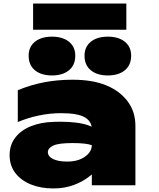

<svg xmlns="http://www.w3.org/2000/svg" viewBox="-20 -1041 892 1079"><path d="M279 -356Q298 -357 315 -357Q423 -357 481 -335Q488 -332 495 -329Q489 -363 456 -382Q416 -405 323 -405Q260 -405 196.5 -391.5Q133 -378 80 -355V-534Q155 -565 230 -579Q305 -593 387 -593Q499 -593 575.5 -562Q652 -531 696.5 -472.5Q741 -414 741 -333V0H496V-61Q490 -56 484 -51Q447 -21 395 -1.5Q343 18 279 18Q209 18 153.5 -4.5Q98 -27 66 -69Q34 -111 34 -169Q34 -227 66.5 -268.5Q99 -310 154.5 -332Q210 -354 279 -356ZM496 -225Q465 -237 386.5 -237Q308 -237 278.5 -222.5Q249 -208 249 -186Q249 -162 278 -147.5Q307 -133 358 -133Q419 -133 457.5 -160.5Q496 -188 496 -225ZM272 -617Q212 -617 176.5 -646Q141 -675 141 -728Q141 -778 176.5 -806.5Q212 -835 272 -835Q332 -835 367.5 -806.5Q403 -778 403 -728Q403 -675 367.5 -646Q332 -617 272 -617ZM586 -617Q526 -617 490.5 -646Q455 -675 455 -728Q455 -778 490.5 -806.5Q526 -835 586 -835Q646 -835 681.5 -806.5Q717 -778 717 -728Q717 -675 681.5 -646Q646 -617 586 -617ZM166 -874V-1021H690V-874Z"/></svg>

Font: Bounded
Style: Regular
Weight: 900
Designer: Vlad Churkin
Version: Version 1.0